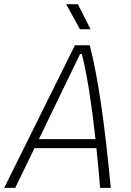

<svg xmlns="http://www.w3.org/2000/svg" viewBox="-32 -914 638 934"><path d="M-11.7 0 332.5 -693.8H404.8Q434.6 -577.1 459.5 -408.4Q484.4 -239.7 506.8 0H455.1Q446.3 -105 437 -193.4H135.7L42 0ZM157.2 -237.3H432.6Q417.5 -372.1 401.4 -473.6Q385.3 -575.2 366.2 -650.9H357.4ZM356.9 -771.5 290 -893.6H346.7L408.7 -771.5Z"/></svg>

Font: Cascadia Mono NF ExtraLight
Style: Italic
Weight: 200
Italic angle: -10°
Monospace: yes
Designer: Aaron Bell
Foundry: Saja Typeworks
Version: Version 2404.023; ttfautohint (v1.8.4)